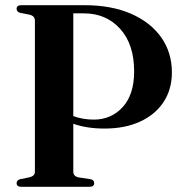

<svg xmlns="http://www.w3.org/2000/svg" viewBox="-20 -720 705 740"><path d="M642.5 -441Q642.5 -375 610 -326.2Q577.5 -277.5 519.2 -251Q461 -224.5 383 -224.5Q314.5 -224.5 262.5 -243V-58Q262.5 -40 284.5 -36L328 -29.5Q343 -27 343 -14Q343 0 324.5 0H63Q44 0 44 -14Q44 -25.5 58 -29.5L93 -36.5Q114.5 -41.5 114.5 -58V-641Q114.5 -658.5 93.5 -663.5L57.5 -670.5Q44 -674.5 44 -686Q44 -700 62.5 -700H305.5Q409.5 -700 485 -667Q560.5 -634 601.5 -575.8Q642.5 -517.5 642.5 -441ZM262.5 -668.5V-272.5Q299.5 -259 341.5 -259Q408.5 -259 452.8 -307.2Q497 -355.5 497 -444.5Q497 -549.5 443 -609Q389 -668.5 303.5 -668.5Z"/></svg>

Font: Fraunces 72pt SemiBold
Style: Regular
Weight: 600
Version: Version 1.000;[b76b70a41]